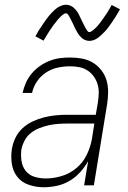

<svg xmlns="http://www.w3.org/2000/svg" viewBox="-20 -780 540 808"><path d="M164 8Q132 8 102 -2Q72 -12 53.5 -35Q35 -58 30 -89.5Q25 -121 30 -153Q34 -177 45 -200Q56 -223 75 -240.5Q94 -258 117.5 -269Q141 -280 165 -286Q189 -292 213 -294.5Q237 -297 261 -297H383L392 -349Q395 -368 395.5 -388Q396 -408 390.5 -426Q385 -444 374 -459Q363 -474 347.5 -484Q332 -494 313 -497.5Q294 -501 274 -501Q249 -501 223 -495.5Q197 -490 174 -475Q151 -460 135.5 -437Q120 -414 115 -389H75Q80 -411 89 -431.5Q98 -452 113 -470Q128 -488 147 -501.5Q166 -515 187.5 -523.5Q209 -532 230.5 -535Q252 -538 274 -538Q300 -538 325 -533.5Q350 -529 370.5 -516.5Q391 -504 406 -485Q421 -466 428 -443Q435 -420 435 -394Q435 -368 431 -343L375 0H334L351 -102Q337 -77 317 -55Q297 -33 272 -18.5Q247 -4 219 2Q191 8 164 8ZM173 -29Q206 -29 240.5 -39.5Q275 -50 302.5 -73.5Q330 -97 345.5 -129.5Q361 -162 367 -196L377 -260H261Q242 -260 222.5 -258.5Q203 -257 183.5 -252.5Q164 -248 145 -240.5Q126 -233 109.5 -220Q93 -207 83.5 -188.5Q74 -170 70 -151Q67 -127 70.5 -103Q74 -79 88 -61Q102 -43 125 -36Q148 -29 173 -29ZM357 -608Q350 -608 344.5 -609.5Q339 -611 334 -613.5Q329 -616 324.5 -620Q320 -624 316.5 -628Q313 -632 309.5 -637Q306 -642 303.5 -647Q301 -652 298 -657Q295 -662 293 -667Q291 -672 288.5 -677.5Q286 -683 283 -688.5Q280 -694 277.5 -699.5Q275 -705 272.5 -709Q270 -713 266.5 -718.5Q263 -724 258 -724Q253 -724 249.5 -721.5Q246 -719 242.5 -716.5Q239 -714 235.5 -710.5Q232 -707 227.5 -702Q223 -697 222 -696Q221 -695 219 -692Q217 -689 214.5 -686Q212 -683 209.5 -680Q207 -677 204.5 -673.5Q202 -670 199.5 -666Q197 -662 194 -658Q191 -654 188 -649.5Q185 -645 182 -640Q179 -635 176 -630Q173 -625 170 -620Q167 -615 163 -609L129 -627Q135 -639 141 -648.5Q147 -658 153 -667Q159 -676 164.5 -684Q170 -692 175 -699Q180 -706 185 -712Q190 -718 195 -723.5Q200 -729 208 -736.5Q216 -744 223 -748.5Q230 -753 239 -756.5Q248 -760 257 -760Q264 -760 269.5 -758.5Q275 -757 280 -754.5Q285 -752 289.5 -748Q294 -744 297.5 -740Q301 -736 304.5 -731.5Q308 -727 310.5 -722Q313 -717 315.5 -711.5Q318 -706 320.5 -701Q323 -696 325.5 -690.5Q328 -685 331 -679.5Q334 -674 336.5 -669Q339 -664 341.5 -659.5Q344 -655 347.5 -650Q351 -645 356 -645Q360 -645 364 -647.5Q368 -650 371 -652.5Q374 -655 378 -658.5Q382 -662 386.5 -666.5Q391 -671 392 -672.5Q393 -674 395 -676.5Q397 -679 399.5 -682Q402 -685 404.5 -688.5Q407 -692 409.5 -695.5Q412 -699 414.5 -702.5Q417 -706 420 -710.5Q423 -715 426 -719Q429 -723 432 -728Q435 -733 438 -738Q441 -743 444 -748.5Q447 -754 450 -759L485 -741Q479 -730 473 -720Q467 -710 461 -701Q455 -692 449.5 -684Q444 -676 439 -669Q434 -662 429 -656Q424 -650 419 -645Q414 -640 406 -632.5Q398 -625 391 -620Q384 -615 375 -611.5Q366 -608 357 -608Z"/></svg>

Font: Iosevka Curly XLtObl
Style: Regular
Weight: 200
Italic angle: -9°
Monospace: yes
Designer: Belleve Invis
Foundry: Belleve Invis
Version: Version 11.1.0; ttfautohint (v1.8.3)